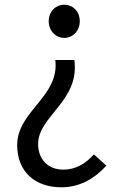

<svg xmlns="http://www.w3.org/2000/svg" viewBox="-20 -577 514 816"><path d="M241 219C321 219 384 180 432 127L379 79C344 119 300 144 250 144C179 144 142 95 142 35C142 -84 320 -148 296 -322H215C234 -166 53 -106 53 40C53 151 127 219 241 219ZM253 -416C290 -416 319 -446 319 -487C319 -528 290 -557 253 -557C217 -557 187 -528 187 -487C187 -446 217 -416 253 -416Z"/></svg>

Font: Noto Sans KR
Style: Regular
Weight: 400
Designer: Ryoko NISHIZUKA 西塚涼子 (kana, bopomofo & ideographs); Paul D. Hunt (Latin, Greek & Cyrillic); Sandoll Communications 산돌커뮤니
Foundry: Adobe
Version: Version 2.004;hotconv 1.0.118;makeotfexe 2.5.65603